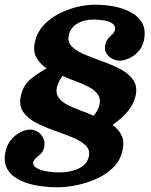

<svg xmlns="http://www.w3.org/2000/svg" viewBox="-61 -785 645 820"><path d="M430 -658Q427.5 -646.5 419 -639Q410.5 -631.5 401.8 -621.8Q393 -612 388.5 -594Q384 -573 393 -557.8Q402 -542.5 418.2 -534.2Q434.5 -526 450.5 -526Q467.5 -526 489.2 -535.5Q511 -545 529 -564Q547 -583 553.5 -612Q562.5 -654 548 -683Q533.5 -712 502 -730.2Q470.5 -748.5 429 -756.8Q387.5 -765 343.5 -765Q308 -765 267.2 -755Q226.5 -745 189 -725.5Q151.5 -706 124.5 -676.5Q97.5 -647 88.5 -608Q79 -566.5 94.5 -539Q110 -511.5 138.5 -493Q98.5 -471 68.2 -445.8Q38 -420.5 28 -375Q19 -334.5 38 -307Q57 -279.5 92.5 -261Q128 -242.5 169.2 -228Q210.5 -213.5 247 -198.8Q283.5 -184 304.2 -164.5Q325 -145 318.5 -116Q313 -92.5 294.8 -77.8Q276.5 -63 249.2 -55.8Q222 -48.5 190.5 -48.5Q164.5 -48.5 138 -53.2Q111.5 -58 94.8 -67.8Q78 -77.5 81 -92Q84 -103.5 93.5 -111Q103 -118.5 113.2 -128.2Q123.5 -138 127.5 -156Q132 -177 124.2 -194.2Q116.5 -211.5 101 -221.5Q85.5 -231.5 67 -231.5Q50 -231.5 28.2 -221.2Q6.5 -211 -12 -190.2Q-30.5 -169.5 -37.5 -138Q-45.5 -101.5 -35.5 -75.5Q-25.5 -49.5 -2.8 -32Q20 -14.5 50.8 -4.2Q81.5 6 115.8 10.5Q150 15 182.5 15Q220 15 264.2 6.2Q308.5 -2.5 350.2 -21Q392 -39.5 422.5 -69.5Q453 -99.5 462 -142Q471 -181 458 -207.2Q445 -233.5 419.5 -252Q459 -278 484.5 -309.2Q510 -340.5 518 -375Q527 -416 508.2 -443.2Q489.5 -470.5 454.5 -489Q419.5 -507.5 379 -522Q338.5 -536.5 302.8 -551.2Q267 -566 246.8 -585.5Q226.5 -605 232.5 -634Q239.5 -666 268.2 -683.8Q297 -701.5 340 -701.5Q366 -701.5 387.8 -697Q409.5 -692.5 421.2 -682.8Q433 -673 430 -658ZM206 -461Q235 -448 265 -437Q295 -426 319.5 -413Q344 -400 356.8 -382.2Q369.5 -364.5 364 -338Q361 -326 354.8 -313.8Q348.5 -301.5 339 -291Q309.5 -303.5 279.5 -314.5Q249.5 -325.5 225.5 -338.2Q201.5 -351 189 -368.5Q176.5 -386 182 -412Q185.5 -427.5 192.8 -440Q200 -452.5 206 -461Z"/></svg>

Font: Besley
Style: Bold Italic
Weight: 700
Italic angle: -13°
Designer: Owen Earl
Foundry: indestructible type*
Version: Version 2.001